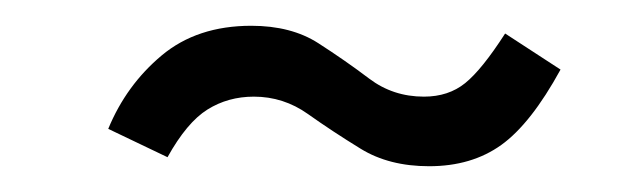

<svg xmlns="http://www.w3.org/2000/svg" viewBox="-20 -395 490 149"><path d="M313 -266Q282 -266 260 -279.5Q238 -293 219 -306.5Q200 -320 177 -320Q157 -320 141 -310Q125 -300 110 -273L64 -295Q78 -329 105.5 -352Q133 -375 175 -375Q206 -375 227 -361.5Q248 -348 266.5 -334Q285 -320 309 -320Q328 -320 341 -330.5Q354 -341 372 -369L415 -341Q392 -299 369 -282.5Q346 -266 313 -266Z"/></svg>

Font: Inconsolata SemiCondensed
Style: Regular
Weight: 400
Width: 4
Monospace: yes
Designer: Raph Levien, Cyreal, Brenton Simpson
Foundry: Raph Levien, Cyreal, Google
Version: Version 3.000; ttfautohint (v1.8.2.53-6de2)